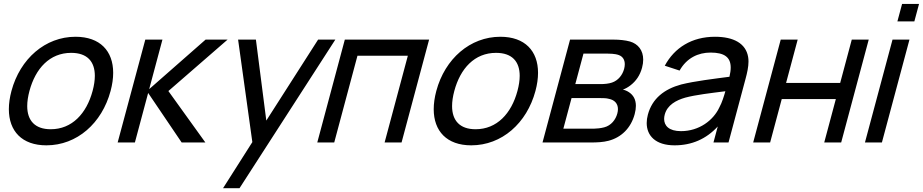

<svg xmlns="http://www.w3.org/2000/svg" viewBox="-20 -748 4845 1008"><path d="M223.6 15C384.1 15 515.2 -101 560.6 -270.5C569.7 -304.4 574.2 -336.4 574.2 -365.6C574.2 -480.4 505.4 -555 376.4 -555C217.9 -555 85.6 -440 40.1 -270.5C31 -236.3 26.5 -204.2 26.5 -174.8C26.5 -59.8 95.1 15 223.6 15ZM246.3 -69.5C163.2 -69.5 122.9 -115.4 122.9 -191.2C122.9 -214.9 126.9 -241.5 134.6 -270.5C166.3 -388.5 240.7 -470.5 353.7 -470.5C437.8 -470.5 477.9 -425 477.9 -349.8C477.9 -326.1 473.9 -299.5 466.1 -270.5C434.2 -151.5 357.8 -69.5 246.3 -69.5Z M597.7 0H688.2L757.8 -260L933.7 0H1058.2L864 -270L1174.8 -540H1059.3L763.2 -280L832.8 -540H742.8Z M1650 -540 1378.1 -115 1323.5 -540H1230L1304.8 -2L1151 240H1237.5L1740.5 -540Z M1645.7 0H1734.7L1856.7 -455.5H2121.2L1999.2 0H2088.2L2232.8 -540H1790.3Z M2454.1 15C2614.6 15 2745.7 -101 2791.1 -270.5C2800.2 -304.4 2804.7 -336.4 2804.7 -365.6C2804.7 -480.4 2735.9 -555 2606.9 -555C2448.4 -555 2316.1 -440 2270.6 -270.5C2261.5 -236.3 2257 -204.2 2257 -174.8C2257 -59.8 2325.6 15 2454.1 15ZM2476.8 -69.5C2393.7 -69.5 2353.4 -115.4 2353.4 -191.2C2353.4 -214.9 2357.4 -241.5 2365.1 -270.5C2396.8 -388.5 2471.2 -470.5 2584.2 -470.5C2668.3 -470.5 2708.4 -425 2708.4 -349.8C2708.4 -326.1 2704.4 -299.5 2696.6 -270.5C2664.7 -151.5 2588.3 -69.5 2476.8 -69.5Z M2828.2 0H3084.2C3113.2 0 3147.1 -1.5 3175.1 -9C3241.8 -26.5 3292.4 -75.5 3312.1 -149C3316.4 -165.1 3318.4 -179.5 3318.4 -192.4C3318.4 -225.7 3304.9 -248.9 3281.9 -264C3272.1 -270.5 3260.5 -275.5 3250 -277.5C3262.7 -282 3277.4 -290 3290.7 -300.5C3318.4 -322 3339.8 -351.5 3350.8 -392.5C3354.9 -407.8 3356.8 -422 3356.8 -435C3356.8 -484.2 3329.7 -517.4 3287.7 -530C3263.5 -537 3229.8 -540 3202.8 -540H2972.8ZM3000.3 -306.5 3043.2 -466.5H3169.7C3176.7 -466.5 3208.7 -466.5 3228.6 -459C3250 -451.2 3260.1 -433.4 3260.1 -410.8C3260.1 -403 3258.9 -394.7 3256.6 -386C3248.1 -354.5 3225.9 -325.5 3192.9 -314.5C3175.8 -308.5 3152.3 -306.5 3134.3 -306.5ZM2937.6 -72.5 2980.6 -233H3133.6C3145.6 -233 3163.6 -233 3177 -229C3206.1 -223.4 3224.2 -204.4 3224.2 -175.1C3224.2 -168 3223.1 -160.3 3220.9 -152C3212.3 -120 3189 -89 3152 -79.5C3135.3 -75 3112.6 -72.5 3098.6 -72.5Z M3907.6 -449.5C3895.5 -520 3831.4 -555 3733.9 -555C3611.9 -555 3521 -497.5 3470.1 -403L3547.8 -377.5C3585 -443.5 3645.1 -472 3710.6 -472C3784.4 -472 3816.2 -446.5 3816.2 -393.4C3816.2 -379.2 3813.9 -363.1 3809.6 -345C3726.6 -334 3628.6 -322.5 3556.2 -304.5C3467.8 -280.5 3404 -231 3381.3 -146C3377.2 -130.9 3375.2 -116.1 3375.2 -102.1C3375.2 -35.5 3421.7 15 3521.6 15C3611.6 15 3687.5 -18 3748.2 -84L3725.7 0H3804.7L3894.1 -334C3902.9 -366.5 3909.6 -397.3 3909.6 -425C3909.6 -433.5 3909 -441.6 3907.6 -449.5ZM3555.1 -59.5C3491.5 -59.5 3466.7 -88.5 3466.7 -123.6C3466.7 -131 3467.8 -138.7 3469.9 -146.5C3483.4 -197 3529.5 -221.5 3577.8 -235.5C3634.3 -250.5 3709.6 -259 3788.2 -269C3781.2 -244.5 3770.9 -210 3756.5 -184C3725.5 -117 3651.1 -59.5 3555.1 -59.5Z M3934.2 0H4023.2L4084.2 -228H4368.2L4307.2 0H4396.2L4540.8 -540H4451.8L4390.9 -312.5H4106.9L4167.8 -540H4078.8Z M4691.3 -635.5H4780.3L4805 -727.5H4716ZM4521 0H4610L4754.7 -540H4665.7Z"/></svg>

Font: Manrope
Style: MediumItalic
Weight: 500
Italic angle: -15°
Designer: Mikhail Sharanda
Foundry: Mikhail Sharanda
Version: Version 4.502;hotconv 1.0.109;makeotfexe 2.5.65596